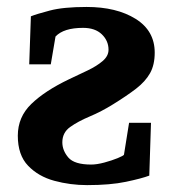

<svg xmlns="http://www.w3.org/2000/svg" viewBox="-20 -520 498 552"><path d="M230.5 12.2Q182.1 12.2 136.2 -0.2Q90.3 -12.7 60.8 -43.5Q31.2 -74.2 31.2 -129.9Q31.2 -183.6 70.1 -221.2Q108.9 -258.8 178.2 -292Q206.1 -305.2 232.2 -317.6Q258.3 -330.1 275.1 -344.5Q292 -358.9 292 -377Q292 -402.8 272.7 -421.4Q253.4 -439.9 218.8 -439.9Q163.1 -439.9 139.6 -415L126 -335H64L68.8 -473.1Q84.5 -479.5 123.3 -489.7Q162.1 -500 229 -500Q314.9 -500 369.9 -465.8Q424.8 -431.6 424.8 -368.7Q424.8 -333.5 411.4 -309.6Q397.9 -285.6 371.3 -265.1Q344.7 -244.6 305.2 -220.2Q271.5 -199.2 237.8 -185.1Q204.1 -170.9 181.6 -154.8Q159.2 -138.7 159.2 -110.8Q159.2 -87.4 176.5 -67.1Q193.8 -46.9 242.2 -46.9Q258.3 -46.9 280 -52.7Q301.8 -58.6 318.4 -65.4Q335 -72.3 336.4 -75.2L351.1 -167H414.1L409.2 -15.1Q387.2 -6.8 342 2.7Q296.9 12.2 230.5 12.2Z"/></svg>

Font: Charis
Style: Bold
Weight: 700
Designer: Walt Agee, Miriam Martin, Annie Olsen, Victor Gaultney, Lorna Priest, Alan Ward, Bob Hallissy, Martin Hosken, Sharon Cor
Foundry: SIL Global
Version: Version 7.000